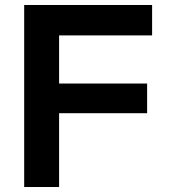

<svg xmlns="http://www.w3.org/2000/svg" viewBox="-20 -750 682 770"><path d="M77 0V-730H590V-608H217V-415H570V-296H217V0Z"/></svg>

Font: M PLUS 2 Thin
Style: Bold
Weight: 700
Version: Version 1.001